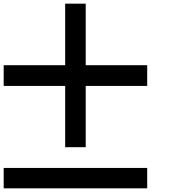

<svg xmlns="http://www.w3.org/2000/svg" viewBox="-20 -1020 929 1040"><path d="M0 0Q0 -27.3 0 -110.4Q83 -110.4 333 -110.4Q444.3 -110.4 777.3 -110.4Q777.3 -83 777.3 0Q583 0 0 0ZM333 -222.7Q333 -305.7 333 -554.7Q250 -554.7 0 -554.7Q0 -583 0 -667Q83 -667 333 -667Q333 -750 333 -1000Q360.4 -1000 444.3 -1000Q444.3 -917 444.3 -667Q527.3 -667 777.3 -667Q777.3 -638.7 777.3 -554.7Q694.3 -554.7 444.3 -554.7Q444.3 -471.7 444.3 -222.7Q417 -222.7 333 -222.7Z"/></svg>

Font: Ingsat TST_CRD
Style: Regular
Weight: 300
Designer: Tofik Waleny
Version: 1.0